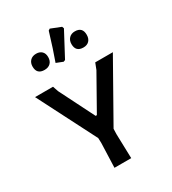

<svg xmlns="http://www.w3.org/2000/svg" viewBox="-185 -856 852 953"><g transform="rotate(-30 241.5 -379.5)"><path d="M241 -586 231 -582 193 -597Q216 -660 244 -753L253 -759L311 -736L315 -725ZM129 -594Q85 -594 85 -638Q85 -659 97.5 -672Q110 -685 132 -685Q152 -685 164 -673.5Q176 -662 176 -641Q176 -619 163.5 -606.5Q151 -594 129 -594ZM352 -594Q308 -594 308 -638Q308 -659 320.5 -672Q333 -685 354 -685Q397 -685 397 -641Q397 -619 385 -606.5Q373 -594 352 -594ZM279 -170 278 -140 282 0H186L191 -140L190 -168L20 -501H123L134 -469L234 -270H241L351 -465L365 -501H466Z"/></g></svg>

Font: Alegreya Sans SC Medium
Style: Regular
Weight: 500
Designer: Juan Pablo del Peral
Foundry: Huerta Tipografica
Version: Version 2.001;PS 002.001;hotconv 1.0.88;makeotf.lib2.5.64775